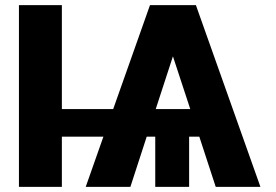

<svg xmlns="http://www.w3.org/2000/svg" viewBox="-20 -727 1072 747"><path d="M220.7 -302.7H420.4L563.5 -707H742.2L993.2 0H819.3L755.4 -195.3H715.8V0H584V-195.3H550.8L487.3 0H313.5L382.3 -195.3H220.7V0H53.7V-707H220.7ZM720.2 -302.7 652.8 -507.8 585.9 -302.7Z"/></svg>

Font: Pretendard JP ExtraBold
Style: Regular
Weight: 800
Designer: Base glyphs from Inter by Rasmus Andersson; Hangeul glyphs from Noto Sans CJK(Source Han Sans) by Jang Soo-young and Kan
Foundry: Kil Hyung-jin
Version: Version 1.309